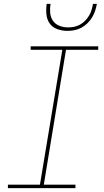

<svg xmlns="http://www.w3.org/2000/svg" viewBox="-20 -975 540 995"><path d="M21 0V-18H187L303 -717H139V-735H489V-717H322L207 -18H371V0ZM329 -815Q302 -815 277 -824Q252 -833 237.5 -853.5Q223 -874 220.5 -901Q218 -928 222 -955H242Q238 -932 240 -909Q242 -886 254 -868Q266 -850 287.5 -841.5Q309 -833 332 -833Q348 -833 363.5 -836Q379 -839 394 -847Q409 -855 421 -867.5Q433 -880 441.5 -894Q450 -908 454.5 -923.5Q459 -939 462 -955H482Q479 -937 473 -919Q467 -901 457 -884.5Q447 -868 432.5 -854Q418 -840 401 -831Q384 -822 365.5 -818.5Q347 -815 329 -815Z"/></svg>

Font: Iosevka Slab Thin Oblique
Style: Regular
Weight: 100
Italic angle: -9°
Monospace: yes
Designer: Belleve Invis
Foundry: Belleve Invis
Version: Version 11.1.0; ttfautohint (v1.8.3)